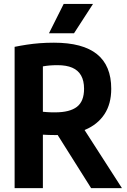

<svg xmlns="http://www.w3.org/2000/svg" viewBox="-20 -969 654 989"><path d="M55.3 0V-727.7Q85.9 -734 118.2 -738.9Q150.6 -743.9 185.2 -746.5Q219.8 -749.1 257.9 -749.1Q406.2 -749.1 479.6 -690Q553 -630.9 553 -511.6Q553 -433.4 517.8 -380.4Q482.6 -327.3 418.1 -300.3Q353.6 -273.3 265.5 -273.3Q244.9 -273.3 230.3 -273.9Q215.8 -274.5 200.9 -275.3V0ZM449.3 0 235.2 -339.9H389.4L608.1 0ZM264.6 -390.3Q339.1 -390.3 376.1 -418.6Q413 -447 413 -511.6Q413 -553.1 397.7 -580.1Q382.5 -607.1 352.3 -620.2Q322 -633.3 276.6 -633.3Q253.1 -633.3 235.5 -631.7Q217.9 -630.2 200.9 -627.1V-393.3Q212.3 -392.3 222.1 -391.5Q232 -390.8 242.1 -390.5Q252.2 -390.3 264.6 -390.3ZM232.2 -797.5 308.1 -948.9H459.2L361.2 -797.5Z"/></svg>

Font: Encode Sans SC Condensed Thin
Style: Regular
Weight: 100
Width: 3
Designer: Multiple Designers
Foundry: Impallari Type
Version: Version 3.002